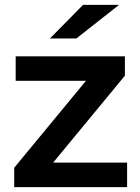

<svg xmlns="http://www.w3.org/2000/svg" viewBox="-20 -764 572 784"><path d="M38 0V-79L331 -434H44V-534H490V-455L197 -100H499V0ZM184 -607 319 -744H466L292 -607Z"/></svg>

Font: Montserrat Thin SemiBold
Style: Regular
Weight: 600
Version: Version 9.000